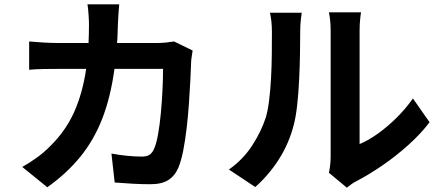

<svg xmlns="http://www.w3.org/2000/svg" viewBox="-20 -822 2040 889"><path d="M786 -630 872 -588Q870 -575 867.5 -559Q865 -543 865 -535Q864 -503 861.5 -453Q859 -403 855 -345.5Q851 -288 844.5 -231Q838 -174 828.5 -125.5Q819 -77 806 -46Q790 -8 759.5 11.5Q729 31 677 31Q634 31 591 28.5Q548 26 511 23L496 -111Q533 -104 570 -100.5Q607 -97 636 -97Q660 -97 672.5 -105.5Q685 -114 693 -132Q704 -156 712 -201Q720 -246 725 -300.5Q730 -355 732.5 -408.5Q735 -462 735 -503H510Q492 -371 453 -271.5Q414 -172 351 -95Q288 -18 199 45L83 -49Q114 -66 149 -91Q184 -116 214 -147Q284 -216 323 -302.5Q362 -389 379 -503H247Q222 -503 184.5 -502.5Q147 -502 115 -499V-630Q146 -627 182 -625Q218 -623 247 -623H390Q391 -644 391.5 -666Q392 -688 392 -710Q392 -726 390 -755Q388 -784 385 -802H532Q530 -785 528.5 -758Q527 -731 526 -713Q525 -690 524.5 -667.5Q524 -645 522 -623H710Q729 -623 748 -625Q767 -627 786 -630Z M1162 44 1040 -37Q1106 -84 1147.5 -148Q1189 -212 1210 -276Q1220 -308 1226 -356.5Q1232 -405 1235 -461Q1238 -517 1238.5 -572Q1239 -627 1239 -672Q1239 -702 1236.5 -723.5Q1234 -745 1230 -763H1377Q1376 -760 1373 -732Q1370 -704 1370 -673Q1370 -629 1369 -571Q1368 -513 1365 -451.5Q1362 -390 1356 -335.5Q1350 -281 1340 -243Q1318 -158 1272 -85.5Q1226 -13 1162 44ZM1586 47 1503 -22Q1506 -36 1508.5 -56Q1511 -76 1511 -96V-679Q1511 -713 1507.5 -738Q1504 -763 1503 -765H1652Q1651 -763 1648 -737.5Q1645 -712 1645 -678V-155Q1686 -172 1730 -203.5Q1774 -235 1816 -276.5Q1858 -318 1892 -366L1969 -256Q1928 -202 1870 -150Q1812 -98 1749 -55Q1686 -12 1630 17Q1614 25 1605 32.5Q1596 40 1586 47Z"/></svg>

Font: Noto IKEA Simplified Chinese
Style: Bold
Weight: 700
Designer: Monotype Design Team
Foundry: Monotype Imaging Inc.
Version: Version 1.100